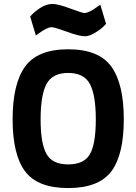

<svg xmlns="http://www.w3.org/2000/svg" viewBox="-20 -942 692 974"><path d="M216 -161Q245 -108 326 -108Q407 -108 436.5 -160.5Q466 -213 466 -336.5Q466 -460 436 -516Q406 -572 326 -572Q246 -572 216 -516Q186 -460 186 -336.5Q186 -213 216 -161ZM545 -73Q481 12 326 12Q171 12 107.5 -72.5Q44 -157 44 -337Q44 -517 107.5 -604.5Q171 -692 326 -692Q481 -692 544.5 -604.5Q608 -517 608 -337Q608 -157 545 -73ZM466 -778Q435 -758 409 -758Q383 -758 319.5 -781Q256 -804 243 -804Q218 -804 176 -772L162 -762L133 -858Q153 -882 184.5 -902Q216 -922 245.5 -922Q275 -922 336 -899Q397 -876 408 -876Q431 -876 474 -908L489 -918L518 -821Q497 -797 466 -778Z"/></svg>

Font: Titillium Web[RUS by Daymarius]
Style: Bold
Weight: 700
Designer: Cyrillization by Daymarius
Foundry: Cyrillization by Daymarius
Version: Version 1.002 September 11, 2018